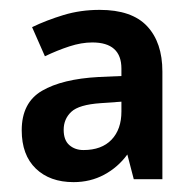

<svg xmlns="http://www.w3.org/2000/svg" viewBox="-20 -742 394 389"><path d="M182 -722Q247 -722 278 -689Q309 -656 309 -597V-379H251L238 -429Q219 -403 191 -388Q163 -373 129 -373Q81 -373 52.5 -400.5Q24 -428 24 -478Q24 -534 65 -558Q106 -582 180 -586L226 -588V-603Q226 -656 167 -656Q145 -656 120.5 -648Q96 -640 71 -628L45 -687Q74 -701 108.5 -711.5Q143 -722 182 -722ZM184 -533Q140 -530 124.5 -515.5Q109 -501 109 -479Q109 -458 120.5 -448Q132 -438 149 -438Q186 -438 206 -459Q226 -480 226 -516V-536Z"/></svg>

Font: Noto Sans Tamil SemiCondensed SemiBold
Style: Regular
Weight: 600
Width: 4
Designer: Jelle Bosma - Monotype Design Team
Foundry: Monotype Imaging Inc.
Version: Version 2.004; ttfautohint (v1.8.4.7-5d5b)